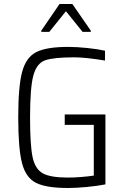

<svg xmlns="http://www.w3.org/2000/svg" viewBox="-20 -930 623 958"><path d="M71 -344Q71 -499 90.5 -571.5Q110 -644 161 -670Q212 -696 320 -696Q363 -696 415.5 -690.5Q468 -685 504 -677V-628Q404 -644 351 -644Q247 -644 205 -629Q163 -614 146.5 -553.5Q130 -493 130 -344Q130 -206 142.5 -146.5Q155 -87 193 -65.5Q231 -44 319 -44Q349 -44 387 -47Q425 -50 448 -54V-307H303V-359H506V-10Q465 -2 412.5 3Q360 8 319 8Q211 8 160 -17.5Q109 -43 90 -115.5Q71 -188 71 -344ZM186 -777 277 -910H341L433 -777V-771H392L309 -874L226 -771H186Z"/></svg>

Font: Saira SemiCondensed Light
Style: Regular
Weight: 300
Width: 4
Designer: Hector Gatti with collaboration of the Omnibus-Type team
Foundry: Omnibus-Type
Version: Version 0.072; ttfautohint (v1.8)